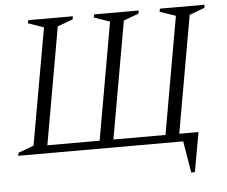

<svg xmlns="http://www.w3.org/2000/svg" viewBox="-55 -724 1118 944"><g transform="rotate(-5 503.5 -252.0)"><path d="M338 -660 336 -645 260 -617 158 -39H416L518 -618L440 -645L443 -660H663L661 -645L586 -617L484 -39H741L843 -618L765 -645L768 -660H988L986 -645L911 -617L809 -39H904L869 156H851L825 0H10L14 -15L90 -43L192 -618L115 -645L118 -660Z"/></g></svg>

Font: Spectral Light
Style: Italic
Weight: 300
Italic angle: -10°
Designer: Jean-Baptiste Levee
Foundry: Production Type
Version: Version 2.001